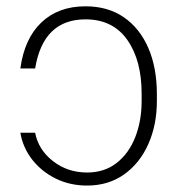

<svg xmlns="http://www.w3.org/2000/svg" viewBox="-20 -573 557 603"><path d="M43.9 -156.2H90.3Q100.6 -102.5 146.5 -66.9Q192.4 -31.2 253.4 -31.2Q308.1 -31.2 346.4 -61.3Q384.8 -91.3 404.8 -142.3Q424.8 -193.4 424.8 -255.9V-276.9Q425.3 -382.8 379.9 -447.5Q334.5 -512.2 248.5 -512.2Q115.7 -512.2 90.3 -357.9H43.9Q56.6 -451.7 109.9 -502.4Q163.1 -553.2 248.5 -553.2Q318.8 -553.2 368.9 -518.8Q418.9 -484.4 445.8 -422.4Q472.7 -360.4 472.7 -276.9V-255.9Q472.7 -180.7 445.8 -120.4Q418.9 -60.1 369.6 -25.1Q320.3 9.8 253.4 9.8Q199.7 9.8 155 -12.2Q110.4 -34.2 81.1 -71.8Q51.8 -109.4 43.9 -156.2Z"/></svg>

Font: Inter Extra Light
Style: Regular
Weight: 200
Designer: Rasmus Andersson
Foundry: rsms
Version: Version 4.000;git-3c8e0fc